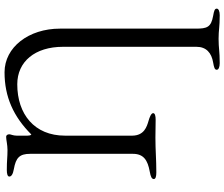

<svg xmlns="http://www.w3.org/2000/svg" viewBox="-91 -612 987 845"><g transform="rotate(-90 402.5 -189.5)"><path d="M66 5C126 5 161 1 220 1C249 1 274 2 298 2C315 2 327 -1 327 -9C327 -18 308 -25 294 -29C266 -37 229 -49 228 -100V-397C228 -532 323 -607 454 -607C554 -607 619 -529 619 -406V182C619 225 592 248 550 255C527 259 518 262 518 271C518 279 530 284 547 284C601 284 612 279 654 279C695 279 704 284 758 284C775 284 787 279 787 271C787 262 778 259 755 255C705 246 699 228 699 179V-419C699 -557 617 -663 507 -663C399 -663 312 -624 233 -545C229 -548 228 -556 228 -562V-610C228 -625 234 -636 234 -642C234 -651 229 -656 223 -656C210 -656 188 -650 165 -650C131 -650 121 -653 77 -653C60 -653 48 -650 48 -642C48 -633 58 -626 81 -622C131 -613 148 -597 148 -550V-98C148 -51 120 -33 70 -24C47 -20 37 -15 37 -6C37 2 49 5 66 5Z"/></g></svg>

Font: EB Garamond
Style: Regular
Weight: 400
Designer: Georg Duffner and Octavio Pardo
Foundry: Georg Duffner
Version: Version 1.000;PS 001.000;hotconv 1.0.88;makeotf.lib2.5.64775